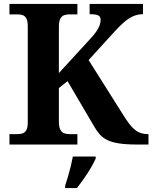

<svg xmlns="http://www.w3.org/2000/svg" viewBox="-20 -734 774 975"><path d="M28 0V-53H70Q84 -53 95.5 -57Q107 -61 114 -74Q121 -87 121 -113V-600Q121 -627 114 -640Q107 -653 95.5 -657Q84 -661 70 -661H28V-714H373V-661H331Q317 -661 305 -656.5Q293 -652 286 -638.5Q279 -625 279 -596V-363L434 -532Q456 -555 468 -572.5Q480 -590 485.5 -604.5Q491 -619 491 -633Q491 -650 478.5 -656Q466 -662 435 -662V-714H706V-662Q679 -662 655 -651Q631 -640 608.5 -620Q586 -600 562 -574L430 -429L616 -134Q636 -103 653.5 -85.5Q671 -68 689.5 -60.5Q708 -53 730 -53H734V0H680Q623 0 586 -5.5Q549 -11 525.5 -22.5Q502 -34 487 -51Q472 -68 458 -92L323 -322L279 -287V-118Q279 -90 286 -76Q293 -62 305 -57.5Q317 -53 331 -53H373V0ZM311 208Q318 188 325.5 162Q333 136 339.5 109.5Q346 83 350 61H466V71Q457 92 441 119Q425 146 406.5 172.5Q388 199 371 221H311Z"/></svg>

Font: Noto Serif Kannada
Style: Bold
Weight: 700
Version: Version 2.003